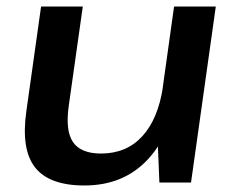

<svg xmlns="http://www.w3.org/2000/svg" viewBox="-20 -560 721 589"><path d="M191 -236Q180 -159 204 -124Q228 -89 290 -89Q368 -89 416.5 -142Q465 -195 480 -294L539 -369L530 -301Q508 -151 433.5 -71Q359 9 239 9Q131 9 87.5 -46.5Q44 -102 61 -220L106 -540H234ZM566 0H469L462 -168L514 -540H642Z"/></svg>

Font: Pathway Extreme 8pt Thin 12pt SemiBold
Style: Italic
Weight: 600
Italic angle: -8°
Version: Version 1.001;gftools[0.9.26]